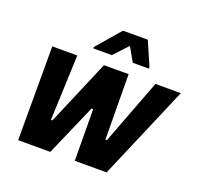

<svg xmlns="http://www.w3.org/2000/svg" viewBox="-124 -845 1017 981"><g transform="rotate(20 385.0 -354.5)"><path d="M71 0V-510H207L193 -155H201L352 -510H486L489 -155H497L632 -510H770L552 0H379L377 -280H368L246 0ZM271 -572 272 -580 383 -709H518L574 -580L573 -572H486L443 -648L372 -572Z"/></g></svg>

Font: Saira SemiCondensed
Style: Bold Italic
Weight: 700
Width: 4
Italic angle: -12°
Designer: Hector Gatti with collaboration of the Omnibus-Type team
Foundry: Omnibus-Type
Version: Version 1.101